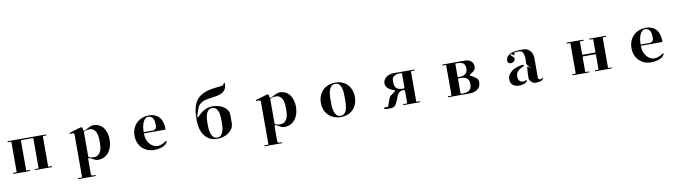

<svg xmlns="http://www.w3.org/2000/svg" viewBox="-35 -1821 11071 3044"><g transform="rotate(-10 5500.0 -299.0)"><path d="M253 -33Q253 -24 263 -23Q273 -22 285.5 -22.5Q298 -23 308 -22.5Q318 -22 318 -14Q318 -11 316 -9Q314 -8 295.5 -7Q277 -6 250 -6Q223 -6 191 -6Q159 -6 130 -6.5Q101 -7 78.5 -7Q56 -7 48 -7Q40 -7 40 -15Q40 -23 49.5 -23.5Q59 -24 70 -23Q81 -22 90.5 -23Q100 -24 100 -33V-507Q100 -516 90.5 -517Q81 -518 70 -517Q59 -516 49.5 -516.5Q40 -517 40 -525Q40 -533 48 -533H659Q667 -533 667 -525Q667 -517 657.5 -516.5Q648 -516 637 -517Q626 -518 616.5 -517Q607 -516 607 -507V-33Q607 -24 616.5 -23Q626 -22 637 -23Q648 -24 657.5 -23.5Q667 -23 667 -15Q667 -7 659 -7H401Q393 -7 393 -15Q393 -23 402.5 -23.5Q412 -24 423 -23Q434 -22 443.5 -23Q453 -24 453 -33V-503Q453 -513 443 -513H263Q253 -513 253 -503Z M1257 -44 1256 -43 1253 -36Q1253 -28 1253 -6.5Q1253 15 1252.5 43Q1252 71 1252 102Q1252 133 1252 159.5Q1252 186 1253 203.5Q1254 221 1255 223Q1264 235 1276.5 237Q1289 239 1300 238Q1311 237 1319 237Q1327 237 1327 245Q1327 253 1319 253H1048Q1040 253 1040 245Q1040 237 1050.5 236.5Q1061 236 1073.5 237Q1086 238 1096.5 237Q1107 236 1107 227V-456L1105 -463Q1098 -475 1086 -477Q1074 -479 1062 -477.5Q1050 -476 1041 -475.5Q1032 -475 1032 -482Q1032 -486 1035.5 -489Q1039 -492 1042 -494Q1044 -495 1058.5 -499.5Q1073 -504 1093 -510.5Q1113 -517 1136 -523.5Q1159 -530 1179 -536Q1199 -542 1213 -545.5Q1227 -549 1229 -549Q1242 -549 1246 -539Q1250 -529 1251.5 -517.5Q1253 -506 1253.5 -496Q1254 -486 1260 -486Q1275 -486 1293 -495.5Q1311 -505 1332 -516.5Q1353 -528 1377 -537.5Q1401 -547 1427 -547Q1483 -547 1523.5 -523.5Q1564 -500 1590 -462.5Q1616 -425 1628.5 -376.5Q1641 -328 1641 -279Q1641 -225 1627 -173.5Q1613 -122 1584 -82Q1555 -42 1510.5 -17.5Q1466 7 1406 7Q1383 7 1365 -0.5Q1347 -8 1330.5 -17.5Q1314 -27 1298 -35.5Q1282 -44 1264 -47ZM1260 -73Q1260 -65 1271 -60Q1282 -55 1296 -52Q1310 -49 1323.5 -47.5Q1337 -46 1343 -46Q1390 -46 1417.5 -67.5Q1445 -89 1459 -122Q1473 -155 1477 -194.5Q1481 -234 1481 -270Q1481 -304 1477.5 -343.5Q1474 -383 1461 -416.5Q1448 -450 1422 -472Q1396 -494 1350 -494Q1342 -494 1327 -492.5Q1312 -491 1297 -487.5Q1282 -484 1271 -477Q1260 -470 1260 -460Z M2200 -280Q2195 -280 2194 -275.5Q2193 -271 2193 -267Q2193 -228 2205.5 -188.5Q2218 -149 2241.5 -117.5Q2265 -86 2299 -66Q2333 -46 2377 -46Q2403 -46 2428 -55Q2453 -64 2472.5 -74.5Q2492 -85 2505 -94Q2518 -103 2520 -103Q2526 -103 2526 -96Q2526 -84 2518 -72.5Q2510 -61 2502 -53Q2485 -36 2461.5 -24.5Q2438 -13 2412.5 -6Q2387 1 2360.5 4Q2334 7 2311 7Q2250 7 2200 -14Q2150 -35 2114.5 -71.5Q2079 -108 2059.5 -159Q2040 -210 2040 -270Q2040 -330 2060.5 -381Q2081 -432 2118 -469Q2155 -506 2206 -526.5Q2257 -547 2317 -547Q2377 -547 2419.5 -527.5Q2462 -508 2489.5 -474Q2517 -440 2529.5 -392.5Q2542 -345 2542 -290Q2542 -280 2532 -280ZM2340 -300Q2361 -300 2378.5 -314Q2396 -328 2400 -349Q2402 -360 2401.5 -371Q2401 -382 2401 -393Q2401 -416 2396.5 -440Q2392 -464 2381 -483.5Q2370 -503 2351.5 -515Q2333 -527 2305 -527Q2272 -527 2250 -503Q2228 -479 2215.5 -445Q2203 -411 2198 -374.5Q2193 -338 2193 -313Q2193 -309 2194 -304.5Q2195 -300 2200 -300Z M3083 -382Q3113 -412 3140.5 -436.5Q3168 -461 3198 -478Q3228 -495 3263 -504.5Q3298 -514 3343 -514Q3382 -514 3426 -503Q3470 -492 3507 -470Q3544 -448 3568.5 -413.5Q3593 -379 3593 -333V-200Q3593 -149 3568.5 -110.5Q3544 -72 3506 -46Q3468 -20 3421.5 -6.5Q3375 7 3330 7Q3253 7 3200.5 -22.5Q3148 -52 3115 -101Q3082 -150 3067.5 -213Q3053 -276 3053 -343Q3053 -387 3055.5 -433Q3058 -479 3068 -523Q3078 -567 3096.5 -608Q3115 -649 3147 -683Q3182 -720 3228 -742Q3274 -764 3324.5 -776.5Q3375 -789 3427.5 -795Q3480 -801 3528 -806Q3537 -807 3545 -808Q3553 -809 3561 -813Q3562 -816 3567.5 -825.5Q3573 -835 3579 -842.5Q3585 -850 3589.5 -851Q3594 -852 3594 -837Q3594 -778 3572.5 -744Q3551 -710 3516.5 -691.5Q3482 -673 3437.5 -665Q3393 -657 3346.5 -651Q3300 -645 3256.5 -636Q3213 -627 3179 -605Q3161 -593 3149 -581Q3137 -569 3129 -554.5Q3121 -540 3115 -523.5Q3109 -507 3102 -488Q3099 -479 3093.5 -465Q3088 -451 3083 -436Q3078 -421 3075 -407Q3072 -393 3073 -384L3077 -380ZM3213 -261Q3213 -231 3215 -188.5Q3217 -146 3228 -107Q3239 -68 3262.5 -40.5Q3286 -13 3328 -13Q3370 -13 3392.5 -40Q3415 -67 3425.5 -105Q3436 -143 3438 -185Q3440 -227 3440 -256Q3440 -286 3438 -326Q3436 -366 3425.5 -402Q3415 -438 3392 -462.5Q3369 -487 3326 -487Q3285 -487 3262.5 -462.5Q3240 -438 3229 -403Q3218 -368 3215.5 -329Q3213 -290 3213 -261Z M4257 -44 4256 -43 4253 -36Q4253 -28 4253 -6.5Q4253 15 4252.5 43Q4252 71 4252 102Q4252 133 4252 159.5Q4252 186 4253 203.5Q4254 221 4255 223Q4264 235 4276.5 237Q4289 239 4300 238Q4311 237 4319 237Q4327 237 4327 245Q4327 253 4319 253H4048Q4040 253 4040 245Q4040 237 4050.5 236.5Q4061 236 4073.5 237Q4086 238 4096.5 237Q4107 236 4107 227V-456L4105 -463Q4098 -475 4086 -477Q4074 -479 4062 -477.5Q4050 -476 4041 -475.5Q4032 -475 4032 -482Q4032 -486 4035.5 -489Q4039 -492 4042 -494Q4044 -495 4058.5 -499.5Q4073 -504 4093 -510.5Q4113 -517 4136 -523.5Q4159 -530 4179 -536Q4199 -542 4213 -545.5Q4227 -549 4229 -549Q4242 -549 4246 -539Q4250 -529 4251.5 -517.5Q4253 -506 4253.5 -496Q4254 -486 4260 -486Q4275 -486 4293 -495.5Q4311 -505 4332 -516.5Q4353 -528 4377 -537.5Q4401 -547 4427 -547Q4483 -547 4523.5 -523.5Q4564 -500 4590 -462.5Q4616 -425 4628.5 -376.5Q4641 -328 4641 -279Q4641 -225 4627 -173.5Q4613 -122 4584 -82Q4555 -42 4510.5 -17.5Q4466 7 4406 7Q4383 7 4365 -0.5Q4347 -8 4330.5 -17.5Q4314 -27 4298 -35.5Q4282 -44 4264 -47ZM4260 -73Q4260 -65 4271 -60Q4282 -55 4296 -52Q4310 -49 4323.5 -47.5Q4337 -46 4343 -46Q4390 -46 4417.5 -67.5Q4445 -89 4459 -122Q4473 -155 4477 -194.5Q4481 -234 4481 -270Q4481 -304 4477.5 -343.5Q4474 -383 4461 -416.5Q4448 -450 4422 -472Q4396 -494 4350 -494Q4342 -494 4327 -492.5Q4312 -491 4297 -487.5Q4282 -484 4271 -477Q4260 -470 4260 -460Z M5040 -270Q5040 -331 5060.5 -382Q5081 -433 5117.5 -469.5Q5154 -506 5205 -526.5Q5256 -547 5317 -547Q5381 -547 5431 -526.5Q5481 -506 5515.5 -469Q5550 -432 5568.5 -380Q5587 -328 5587 -266Q5587 -205 5567.5 -155Q5548 -105 5513 -69Q5478 -33 5428 -13Q5378 7 5317 7Q5255 7 5204 -13Q5153 -33 5116.5 -69.5Q5080 -106 5060 -157Q5040 -208 5040 -270ZM5199 -279Q5199 -248 5200 -202.5Q5201 -157 5211.5 -115Q5222 -73 5246 -43Q5270 -13 5315 -13Q5347 -13 5367.5 -28.5Q5388 -44 5400.5 -69Q5413 -94 5419 -125.5Q5425 -157 5426.5 -189Q5428 -221 5427.5 -251Q5427 -281 5427 -302Q5427 -330 5425 -369Q5423 -408 5412.5 -443Q5402 -478 5380 -502.5Q5358 -527 5318 -527Q5274 -527 5249.5 -500Q5225 -473 5214 -434Q5203 -395 5201 -352.5Q5199 -310 5199 -279Z M6387 -229Q6385 -239 6375.5 -240.5Q6366 -242 6358 -242Q6328 -242 6308.5 -229.5Q6289 -217 6275.5 -197Q6262 -177 6252.5 -152Q6243 -127 6233 -101.5Q6223 -76 6210.5 -52.5Q6198 -29 6179 -12Q6169 -3 6156 1Q6143 5 6128.5 6.5Q6114 8 6099.5 8Q6085 8 6073 8Q6069 8 6059 8Q6049 8 6039 6.5Q6029 5 6021 1.5Q6013 -2 6013 -8Q6013 -17 6019 -22Q6020 -23 6027.5 -23Q6035 -23 6044.5 -23Q6054 -23 6062 -23Q6070 -23 6073 -23Q6077 -23 6080.5 -31.5Q6084 -40 6086 -43Q6089 -52 6096 -72.5Q6103 -93 6111.5 -115Q6120 -137 6127.5 -155.5Q6135 -174 6140 -180Q6145 -186 6160 -197Q6175 -208 6191.5 -219.5Q6208 -231 6221 -241.5Q6234 -252 6234 -257Q6234 -259 6223.5 -263Q6213 -267 6211 -268Q6190 -276 6167.5 -287.5Q6145 -299 6127 -314.5Q6109 -330 6097.5 -350.5Q6086 -371 6086 -397Q6086 -430 6101 -455.5Q6116 -481 6140 -498Q6164 -515 6193.5 -524Q6223 -533 6253 -533H6585Q6593 -533 6593 -525Q6593 -517 6583.5 -516.5Q6574 -516 6563 -517Q6552 -518 6542.5 -517Q6533 -516 6533 -507V-33Q6533 -24 6542.5 -23Q6552 -22 6563 -23Q6574 -24 6583.5 -23.5Q6593 -23 6593 -15Q6593 -7 6585 -7H6328Q6320 -7 6320 -15Q6320 -23 6330.5 -23.5Q6341 -24 6353.5 -23Q6366 -22 6376.5 -23Q6387 -24 6387 -33ZM6387 -502Q6387 -509 6379.5 -512Q6372 -515 6367 -515Q6347 -515 6325 -512Q6303 -509 6283 -501Q6263 -493 6248 -479Q6233 -465 6228 -442Q6226 -431 6226 -417.5Q6226 -404 6226 -393Q6226 -356 6235 -331.5Q6244 -307 6262 -292Q6280 -277 6306 -271Q6332 -265 6367 -265Q6372 -265 6379.5 -268Q6387 -271 6387 -278Z M7048 -7Q7040 -7 7040 -15Q7040 -23 7049.5 -23.5Q7059 -24 7070 -23Q7081 -22 7090.5 -23Q7100 -24 7100 -33V-507Q7100 -516 7090.5 -517Q7081 -518 7070 -517Q7059 -516 7049.5 -516.5Q7040 -517 7040 -525Q7040 -533 7048 -533H7400Q7429 -533 7455 -526Q7481 -519 7500 -504Q7519 -489 7530 -466Q7541 -443 7541 -411Q7541 -381 7525 -361.5Q7509 -342 7490.5 -329Q7472 -316 7456 -307.5Q7440 -299 7440 -290Q7440 -288 7448 -284Q7456 -280 7458 -278Q7480 -266 7502 -253Q7524 -240 7542 -223Q7552 -213 7557.5 -205Q7563 -197 7565.5 -188.5Q7568 -180 7568 -170Q7568 -160 7568 -147Q7568 -111 7552.5 -84.5Q7537 -58 7512.5 -41Q7488 -24 7456.5 -15.5Q7425 -7 7393 -7ZM7247 -300Q7247 -294 7253.5 -293.5Q7260 -293 7264 -293Q7294 -293 7320 -298Q7346 -303 7365.5 -316Q7385 -329 7396 -351Q7407 -373 7407 -407Q7407 -444 7395 -465.5Q7383 -487 7362 -498Q7341 -509 7313.5 -511.5Q7286 -514 7256 -514Q7247 -514 7247 -507ZM7253 -27Q7257 -26 7260 -25.5Q7263 -25 7267 -25Q7301 -25 7330 -30Q7359 -35 7380.5 -48.5Q7402 -62 7414.5 -86.5Q7427 -111 7427 -150Q7427 -190 7415 -214.5Q7403 -239 7382 -252Q7361 -265 7331.5 -269.5Q7302 -274 7268 -274Q7263 -274 7255 -272.5Q7247 -271 7247 -263V-37L7250 -30Z M8400 -250 8398 -255Q8395 -258 8387.5 -266.5Q8380 -275 8372.5 -285Q8365 -295 8359 -303.5Q8353 -312 8353 -316Q8353 -331 8355 -346.5Q8357 -362 8357 -377Q8357 -394 8355 -419.5Q8353 -445 8346 -469Q8339 -493 8325 -510Q8311 -527 8287 -527H8207Q8201 -527 8199 -520Q8197 -513 8196.5 -504Q8196 -495 8195 -488Q8194 -481 8189 -481Q8187 -481 8182 -485Q8177 -489 8170.5 -493.5Q8164 -498 8158 -502.5Q8152 -507 8149 -507Q8146 -508 8139.5 -506.5Q8133 -505 8133 -500Q8133 -494 8141.5 -484.5Q8150 -475 8160 -465.5Q8170 -456 8178.5 -447Q8187 -438 8187 -434Q8187 -404 8168 -386.5Q8149 -369 8126 -366Q8103 -363 8084 -374.5Q8065 -386 8065 -413Q8065 -461 8093 -488Q8121 -515 8162 -528.5Q8203 -542 8248.5 -545Q8294 -548 8329 -548Q8352 -548 8375 -545Q8398 -542 8418 -530Q8453 -510 8475 -471.5Q8497 -433 8497 -393V-60Q8497 -48 8511.5 -40.5Q8526 -33 8536 -33Q8540 -33 8547.5 -37Q8555 -41 8562 -45Q8569 -49 8574 -50.5Q8579 -52 8579 -47Q8579 -43 8577 -39Q8568 -23 8553.5 -14Q8539 -5 8522.5 -0.5Q8506 4 8488 5.5Q8470 7 8454 7Q8446 7 8439.5 7.5Q8433 8 8425 6Q8414 3 8400.5 -6.5Q8387 -16 8376 -28Q8365 -40 8357.5 -54Q8350 -68 8350 -80Q8350 -169 8359 -256Q8360 -260 8361 -263Q8362 -266 8367 -266Q8371 -266 8382 -258.5Q8393 -251 8397 -249ZM8302 -307Q8305 -307 8309 -305.5Q8313 -304 8313 -300Q8313 -286 8292 -277Q8271 -268 8246 -253.5Q8221 -239 8200 -212.5Q8179 -186 8179 -136Q8179 -97 8198.5 -71.5Q8218 -46 8260 -46Q8274 -46 8287 -52Q8300 -58 8314 -58Q8320 -58 8319.5 -53.5Q8319 -49 8317 -46Q8295 -15 8258.5 -4Q8222 7 8187 7Q8124 7 8085 -23.5Q8046 -54 8046 -120Q8046 -165 8071.5 -199.5Q8097 -234 8135.5 -258Q8174 -282 8219 -294.5Q8264 -307 8302 -307ZM8407 -247Q8402 -247 8402 -240Q8402 -233 8407 -233Q8412 -233 8412 -240Q8412 -247 8407 -247Z M9100 -507Q9100 -516 9090.5 -517Q9081 -518 9070 -517Q9059 -516 9049.5 -516.5Q9040 -517 9040 -525Q9040 -533 9048 -533Q9056 -533 9078.5 -533Q9101 -533 9130 -533.5Q9159 -534 9191 -534Q9223 -534 9250 -534Q9277 -534 9295.5 -533Q9314 -532 9316 -531Q9318 -529 9318 -526Q9318 -518 9308 -517.5Q9298 -517 9285.5 -517.5Q9273 -518 9263 -517Q9253 -516 9253 -507V-310Q9253 -300 9263 -300H9457Q9467 -300 9467 -310V-507Q9467 -516 9457.5 -517Q9448 -518 9437 -517Q9426 -516 9416.5 -516.5Q9407 -517 9407 -525Q9407 -533 9415 -533H9672Q9680 -533 9680 -525Q9680 -517 9670.5 -516.5Q9661 -516 9650 -517Q9639 -518 9629.5 -517Q9620 -516 9620 -507V-33Q9620 -24 9629.5 -23Q9639 -22 9650 -23Q9661 -24 9670.5 -23.5Q9680 -23 9680 -15Q9680 -7 9672 -7H9415Q9407 -7 9407 -15Q9407 -23 9416.5 -23.5Q9426 -24 9437 -23Q9448 -22 9457.5 -23Q9467 -24 9467 -33V-263Q9467 -273 9457 -273H9263Q9253 -273 9253 -263V-33Q9253 -24 9263 -23Q9273 -22 9285.5 -22.5Q9298 -23 9308 -22.5Q9318 -22 9318 -14Q9318 -11 9316 -9Q9314 -8 9295.5 -7Q9277 -6 9250 -6Q9223 -6 9191 -6Q9159 -6 9130 -6.5Q9101 -7 9078.5 -7Q9056 -7 9048 -7Q9040 -7 9040 -15Q9040 -23 9049.5 -23.5Q9059 -24 9070 -23Q9081 -22 9090.5 -23Q9100 -24 9100 -33Z M10200 -280Q10195 -280 10194 -275.5Q10193 -271 10193 -267Q10193 -228 10205.5 -188.5Q10218 -149 10241.5 -117.5Q10265 -86 10299 -66Q10333 -46 10377 -46Q10403 -46 10428 -55Q10453 -64 10472.5 -74.5Q10492 -85 10505 -94Q10518 -103 10520 -103Q10526 -103 10526 -96Q10526 -84 10518 -72.5Q10510 -61 10502 -53Q10485 -36 10461.5 -24.5Q10438 -13 10412.5 -6Q10387 1 10360.5 4Q10334 7 10311 7Q10250 7 10200 -14Q10150 -35 10114.5 -71.5Q10079 -108 10059.5 -159Q10040 -210 10040 -270Q10040 -330 10060.5 -381Q10081 -432 10118 -469Q10155 -506 10206 -526.5Q10257 -547 10317 -547Q10377 -547 10419.5 -527.5Q10462 -508 10489.5 -474Q10517 -440 10529.5 -392.5Q10542 -345 10542 -290Q10542 -280 10532 -280ZM10340 -300Q10361 -300 10378.5 -314Q10396 -328 10400 -349Q10402 -360 10401.5 -371Q10401 -382 10401 -393Q10401 -416 10396.5 -440Q10392 -464 10381 -483.5Q10370 -503 10351.5 -515Q10333 -527 10305 -527Q10272 -527 10250 -503Q10228 -479 10215.5 -445Q10203 -411 10198 -374.5Q10193 -338 10193 -313Q10193 -309 10194 -304.5Q10195 -300 10200 -300Z"/></g></svg>

Font: SoukouMincho
Style: Regular
Weight: 400
Designer: Dr. Ken Lunde (project architect, glyph set definition & overall production); Masataka HATTORI  (production & ideograph 
Foundry: Adobe Systems Incorporated
Version: Version 1.00